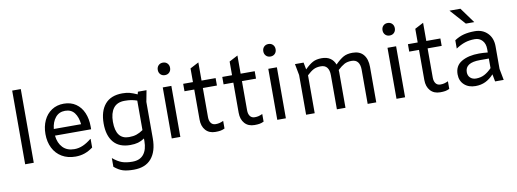

<svg xmlns="http://www.w3.org/2000/svg" viewBox="-74 -1237 5208 1935"><g transform="rotate(-10 2530.0 -269.0)"><path d="M96 -754H184V0H96Z M812 -232H442Q450 -155 493.5 -109.5Q537 -64 612 -64Q657 -64 699.5 -82.5Q742 -101 786 -137H790V-49Q746 -17 703 -2.5Q660 12 611 12Q531 12 472 -23Q413 -58 381.5 -120.5Q350 -183 350 -264Q350 -341 378.5 -402.5Q407 -464 460 -499Q513 -534 584 -534Q656 -534 707.5 -498.5Q759 -463 785.5 -401Q812 -339 812 -261ZM442 -300H721Q714 -373 680.5 -417Q647 -461 585 -461Q523 -461 486 -416Q449 -371 442 -300Z M1430 -523 1408 -407V-34Q1408 98 1347 171Q1286 244 1166 244Q1099 244 1056 231Q1013 218 967 179V90Q1016 131 1059 146.5Q1102 162 1166 162Q1243 162 1281.5 113.5Q1320 65 1320 -22V-48Q1287 -26 1253.5 -16.5Q1220 -7 1174 -7Q1061 -7 1003.5 -75Q946 -143 946 -266Q946 -393 1006 -463.5Q1066 -534 1184 -534Q1227 -534 1258.5 -525.5Q1290 -517 1335 -497L1342 -523ZM1320 -134V-436Q1288 -447 1259.5 -451.5Q1231 -456 1194 -456Q1116 -456 1078.5 -406Q1041 -356 1041 -267Q1041 -88 1175 -88Q1219 -88 1252 -99Q1285 -110 1320 -134Z M1577 -704Q1577 -732 1594.5 -750Q1612 -768 1640 -768Q1668 -768 1685.5 -750Q1703 -732 1703 -704Q1703 -676 1685.5 -658Q1668 -640 1640 -640Q1612 -640 1594.5 -658Q1577 -676 1577 -704ZM1684 -522V0H1596V-522Z M1993 -522H2137V-446H1993V-147Q1993 -110 2009.5 -87.5Q2026 -65 2058 -65Q2080 -65 2097.5 -69.5Q2115 -74 2137 -84V-6Q2114 5 2093 8.5Q2072 12 2042 12Q1978 12 1941.5 -29Q1905 -70 1905 -138V-446H1805V-522H1905V-662L1993 -708Z M2393 -522H2537V-446H2393V-147Q2393 -110 2409.5 -87.5Q2426 -65 2458 -65Q2480 -65 2497.5 -69.5Q2515 -74 2537 -84V-6Q2514 5 2493 8.5Q2472 12 2442 12Q2378 12 2341.5 -29Q2305 -70 2305 -138V-446H2205V-522H2305V-662L2393 -708Z M2657 -704Q2657 -732 2674.5 -750Q2692 -768 2720 -768Q2748 -768 2765.5 -750Q2783 -732 2783 -704Q2783 -676 2765.5 -658Q2748 -640 2720 -640Q2692 -640 2674.5 -658Q2657 -676 2657 -704ZM2764 -522V0H2676V-522Z M3689 -362V0H3601V-350Q3601 -400 3580 -427.5Q3559 -455 3516 -455Q3472 -455 3442 -439Q3412 -423 3373 -387Q3374 -379 3374 -362V0H3286V-350Q3286 -400 3265 -427.5Q3244 -455 3201 -455Q3157 -455 3127 -439.5Q3097 -424 3059 -388V0H2971V-406L2949 -522H3037L3051 -450Q3096 -495 3132.5 -514.5Q3169 -534 3224 -534Q3276 -534 3310.5 -511Q3345 -488 3361 -445Q3409 -493 3446 -513.5Q3483 -534 3539 -534Q3613 -534 3651 -488.5Q3689 -443 3689 -362Z M3877 -704Q3877 -732 3894.5 -750Q3912 -768 3940 -768Q3968 -768 3985.5 -750Q4003 -732 4003 -704Q4003 -676 3985.5 -658Q3968 -640 3940 -640Q3912 -640 3894.5 -658Q3877 -676 3877 -704ZM3984 -522V0H3896V-522Z M4293 -522H4437V-446H4293V-147Q4293 -110 4309.5 -87.5Q4326 -65 4358 -65Q4380 -65 4397.5 -69.5Q4415 -74 4437 -84V-6Q4414 5 4393 8.5Q4372 12 4342 12Q4278 12 4241.5 -29Q4205 -70 4205 -138V-446H4105V-522H4205V-662L4293 -708Z M4905 0 4891 -75Q4852 -32 4806.5 -10Q4761 12 4704 12Q4633 12 4589 -28.5Q4545 -69 4545 -136Q4545 -223 4615 -264Q4685 -305 4795 -305Q4835 -305 4883 -300V-336Q4883 -390 4853.5 -422.5Q4824 -455 4777 -455Q4721 -455 4675.5 -440Q4630 -425 4582 -393V-478Q4629 -509 4678 -521.5Q4727 -534 4790 -534Q4870 -534 4920.5 -483Q4971 -432 4971 -348V-116L4993 0ZM4883 -140V-238H4791Q4640 -238 4640 -141Q4640 -105 4663 -83.5Q4686 -62 4722 -62Q4770 -62 4808 -82Q4846 -102 4883 -140ZM4576 -782H4688L4802 -625H4716Z"/></g></svg>

Font: Amiko
Style: Regular
Weight: 400
Designer: Pablo Impallari, Rodrigo Fuenzalida, Andres Torresi
Foundry: Impallari Type
Version: Version 1.001; ttfautohint (v1.3)